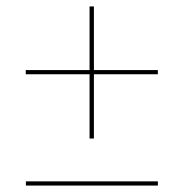

<svg xmlns="http://www.w3.org/2000/svg" viewBox="-20 -580 570 596"><path d="M60.4 -17H470.1V-4H60.4ZM258 -150V-349.5H60V-362.5H258V-560H271.5V-362.5H470V-349.5H271.5V-150Z"/></svg>

Font: Bodoni* 16
Style: Regular
Weight: 400
Version: Version 2.2